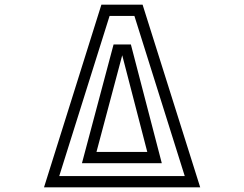

<svg xmlns="http://www.w3.org/2000/svg" viewBox="-20 -800 1040 820"><path d="M413 -780H589L835 0H168ZM448 -732 233 -48H769L554 -732ZM465 -610H539L671 -103H330ZM392 -151H609L502 -564Z"/></svg>

Font: Train One
Style: Regular
Weight: 400
Designer: Fontworks Inc.
Foundry: Fontworks Inc.
Version: Version 1.100